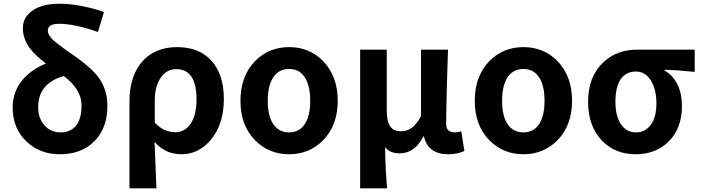

<svg xmlns="http://www.w3.org/2000/svg" viewBox="-20 -813 3756 1029"><path d="M300.8 13.7Q195.3 13.7 124 -52.7Q47.9 -123 47.9 -237.3Q47.9 -321.3 100.6 -384.8Q147.5 -440.4 226.6 -472.7Q169.9 -514.6 140.6 -553.7Q102.5 -604.5 102.5 -662.1Q102.5 -717.8 150.4 -753.9Q203.1 -793 297.9 -793Q405.3 -793 537.1 -749L504.9 -641.6Q378.9 -685.5 296.9 -685.5Q236.3 -685.5 236.3 -649.4Q236.3 -625 267.6 -595.7Q287.1 -578.1 344.7 -537.1Q376 -515.6 392.6 -503.9Q474.6 -444.3 510.7 -394.5Q555.7 -330.1 555.7 -246.1Q555.7 -128.9 488.3 -58.6Q418.9 13.7 300.8 13.7ZM304.7 -103.5Q357.4 -103.5 386.7 -138.7Q417 -175.8 417 -246.1Q417 -294.9 389.6 -335.9Q368.2 -370.1 322.3 -405.3Q258.8 -388.7 221.7 -347.7Q184.6 -304.7 184.6 -239.3Q184.6 -176.8 220.7 -138.7Q253.9 -103.5 304.7 -103.5Z M673.8 196.3V-35.2V-266.6Q673.8 -411.1 748 -489.3Q815.4 -560.5 929.7 -560.5Q1047.9 -560.5 1113.8 -486.8Q1179.7 -413.1 1179.7 -282.2Q1179.7 -147.5 1110.4 -64.5Q1044.9 13.7 953.1 13.7Q864.3 13.7 808.6 -52.7Q809.6 -34.2 810.5 1Q816.4 128.9 818.4 196.3ZM920.9 -104.5Q968.8 -104.5 1000 -147.5Q1033.2 -195.3 1033.2 -280.3Q1033.2 -442.4 924.8 -442.4Q874 -442.4 842.8 -398.4Q809.6 -352.5 809.6 -276.4V-156.2Q855.5 -104.5 920.9 -104.5Z M1529.3 13.7Q1420.9 13.7 1346.7 -61.5Q1268.6 -141.6 1268.6 -272.5Q1268.6 -404.3 1346.7 -485.4Q1420.9 -560.5 1529.3 -560.5Q1638.7 -560.5 1711.9 -485.4Q1790 -404.3 1790 -272.9Q1790 -141.6 1711.9 -61.5Q1637.7 13.7 1529.3 13.7ZM1529.3 -103.5Q1585 -103.5 1614.3 -149.4Q1642.6 -193.4 1642.6 -272.9Q1642.6 -352.5 1614.3 -397.5Q1585 -443.4 1529.3 -443.4Q1473.6 -443.4 1443.4 -397.5Q1415 -351.6 1415 -272.5Q1415 -193.4 1443.4 -149.4Q1473.6 -103.5 1529.3 -103.5Z M1910.2 196.3V-174.8V-546.9H2052.7V-223.6Q2052.7 -163.1 2070.8 -136.2Q2088.9 -109.4 2128.9 -109.4Q2161.1 -109.4 2185.5 -127Q2211.9 -145.5 2236.3 -190.4V-546.9H2380.9Q2379.9 -496.1 2376 -387.7Q2371.1 -211.9 2371.1 -148.4Q2371.1 -103.5 2418 -103.5Q2434.6 -103.5 2452.1 -109.4L2468.8 -3.9Q2431.6 13.7 2381.8 13.7Q2274.4 13.7 2252 -82H2249Q2203.1 8.8 2122.1 8.8Q2069.3 8.8 2043.9 -24.4Q2044.9 85.9 2054.7 196.3Z M2785.2 13.7Q2676.8 13.7 2602.5 -61.5Q2524.4 -141.6 2524.4 -272.5Q2524.4 -404.3 2602.5 -485.4Q2676.8 -560.5 2785.2 -560.5Q2894.5 -560.5 2967.8 -485.4Q3045.9 -404.3 3045.9 -272.9Q3045.9 -141.6 2967.8 -61.5Q2893.6 13.7 2785.2 13.7ZM2785.2 -103.5Q2840.8 -103.5 2870.1 -149.4Q2898.4 -193.4 2898.4 -272.9Q2898.4 -352.5 2870.1 -397.5Q2840.8 -443.4 2785.2 -443.4Q2729.5 -443.4 2699.2 -397.5Q2670.9 -351.6 2670.9 -272.5Q2670.9 -193.4 2699.2 -149.4Q2729.5 -103.5 2785.2 -103.5Z M3386.7 13.7Q3277.3 13.7 3207 -58.6Q3131.8 -135.7 3131.8 -267.6Q3131.8 -401.4 3211.9 -477.5Q3284.2 -546.9 3393.6 -546.9H3547.9H3703.1V-427.7Q3623 -436.5 3542 -439.5V-434.6Q3585.9 -410.2 3610.4 -360.8Q3634.8 -311.5 3634.8 -245.1Q3634.8 -126 3564.5 -55.7Q3496.1 13.7 3386.7 13.7ZM3388.7 -103.5Q3438.5 -103.5 3468.3 -145Q3498 -186.5 3498 -258.8Q3498 -331.1 3469.7 -378.9Q3439.5 -429.7 3388.7 -429.7Q3336.9 -429.7 3308.6 -391.6Q3278.3 -349.6 3278.3 -267.6Q3278.3 -190.4 3308.1 -147Q3337.9 -103.5 3388.7 -103.5Z"/></svg>

Font: Bpmf GenSeki Gothic B
Style: B
Weight: 700
Foundry: But Ko
Version: Version 1.320